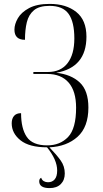

<svg xmlns="http://www.w3.org/2000/svg" viewBox="-20 -745 529 984"><path d="M234 219Q181 219 181 184Q181 171 191 166Q195 178 204.5 183.5Q214 189 226 189Q248 189 260.5 174Q273 159 273 129Q273 74 221 10Q130 10 85 -26Q40 -62 40 -113Q40 -137 52 -151Q64 -165 88 -165Q88 -86 117.5 -43Q147 0 222 0Q288 0 329 -43Q370 -86 370 -193Q370 -278 331.5 -322Q293 -366 222 -366H151V-376H225Q291 -376 326 -421Q361 -466 361 -548Q361 -633 331.5 -674Q302 -715 234 -715Q181 -715 154 -692.5Q127 -670 117.5 -631Q108 -592 108 -541Q54 -541 54 -593Q54 -621 71.5 -651.5Q89 -682 129 -703.5Q169 -725 235 -725Q319 -725 371 -683.5Q423 -642 423 -557Q423 -399 268 -372Q344 -364 388.5 -322.5Q433 -281 433 -194Q433 -94 377.5 -44Q322 6 233 10Q270 48 291 77.5Q312 107 312 144Q312 178 291.5 198.5Q271 219 234 219Z"/></svg>

Font: Noto Serif Display Condensed Light
Style: Regular
Weight: 300
Width: 3
Designer: Monotype Design Team
Foundry: Monotype Imaging Inc.
Version: Version 2.009